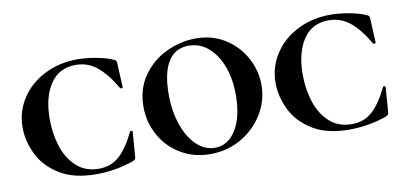

<svg xmlns="http://www.w3.org/2000/svg" viewBox="-54 -640 1722 811"><g transform="rotate(-10 807.5 -234.0)"><path d="M460 -451Q467 -448 469 -444.5Q471 -441 471 -434L476 -331Q476 -328 471 -327Q466 -326 464 -330Q426 -395 386.5 -426.5Q347 -458 296 -458Q225 -458 187 -401.5Q149 -345 149 -251Q149 -189 166.5 -134Q184 -79 222 -44Q260 -9 318 -9Q369 -9 404.5 -40Q440 -71 474 -140Q475 -144 480 -143Q485 -142 485 -139L477 -33Q476 -25 474 -22Q472 -19 463 -15Q386 12 303 12Q207 12 146 -26Q85 -64 57.5 -121Q30 -178 30 -236Q30 -304 66.5 -360Q103 -416 166.5 -448Q230 -480 308 -480Q345 -480 388.5 -472Q432 -464 460 -451Z M548 -234Q548 -310 587.5 -366Q627 -422 688.5 -451Q750 -480 815 -480Q886 -480 940.5 -445.5Q995 -411 1025 -355.5Q1055 -300 1055 -239Q1055 -172 1020 -114.5Q985 -57 925 -22.5Q865 12 793 12Q722 12 666 -21.5Q610 -55 579 -111.5Q548 -168 548 -234ZM941 -218Q941 -284 921 -338Q901 -392 864.5 -423.5Q828 -455 780 -455Q722 -455 692 -407Q662 -359 662 -265Q662 -194 682.5 -135.5Q703 -77 738 -44Q773 -11 816 -11Q872 -11 906.5 -66Q941 -121 941 -218Z M1545 -451Q1552 -448 1554 -444.5Q1556 -441 1556 -434L1561 -331Q1561 -328 1556 -327Q1551 -326 1549 -330Q1511 -395 1471.5 -426.5Q1432 -458 1381 -458Q1310 -458 1272 -401.5Q1234 -345 1234 -251Q1234 -189 1251.5 -134Q1269 -79 1307 -44Q1345 -9 1403 -9Q1454 -9 1489.5 -40Q1525 -71 1559 -140Q1560 -144 1565 -143Q1570 -142 1570 -139L1562 -33Q1561 -25 1559 -22Q1557 -19 1548 -15Q1471 12 1388 12Q1292 12 1231 -26Q1170 -64 1142.5 -121Q1115 -178 1115 -236Q1115 -304 1151.5 -360Q1188 -416 1251.5 -448Q1315 -480 1393 -480Q1430 -480 1473.5 -472Q1517 -464 1545 -451Z"/></g></svg>

Font: Cormorant SC
Style: Bold
Weight: 700
Designer: Christian Thalmann (Catharsis Fonts)
Foundry: Catharsis Fonts
Version: Version 4.000